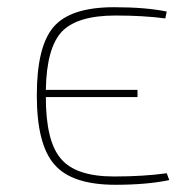

<svg xmlns="http://www.w3.org/2000/svg" viewBox="-20 -504 520 532"><path d="M438 -453Q377 -461 300 -461Q195 -461 152 -417Q109 -372 107 -255H361V-235H107Q107 -112 149 -64Q190 -15 296 -15Q378 -15 442 -24L449 -5Q387 8 300 8Q179 8 131 -48Q82 -103 82 -240Q82 -376 129 -430Q176 -484 296 -484Q384 -484 442 -472Z"/></svg>

Font: Taylor Sans Thin
Style: Regular
Weight: 100
Italic angle: -8°
Designer: Natanael Gama
Version: Version 1.001 September 8, 2015